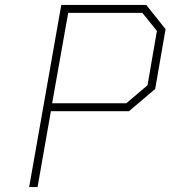

<svg xmlns="http://www.w3.org/2000/svg" viewBox="-20 -757 690 777"><path d="M98 0 228 -737H572L650 -639L608 -397L502 -307H186L132 0ZM191 -339H491L577 -412L615 -632L556 -705H256Z"/></svg>

Font: Tomorrow ExtraLight
Style: Italic
Weight: 275
Italic angle: -10°
Designer: Tony de Marco, Monica Rizzolli
Foundry: Just in Type
Version: Version 2.002